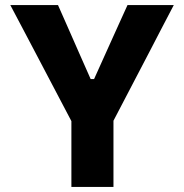

<svg xmlns="http://www.w3.org/2000/svg" viewBox="-20 -733 721 753"><path d="M260 0V-258L116.5 -531Q92.5 -576 70.8 -617.8Q49 -659.5 20.5 -713H207.5Q226 -671.5 239 -641.8Q252 -612 263.8 -585.5Q275.5 -559 289.5 -527L335.5 -423H349L394.5 -524Q409.5 -557.5 422 -585Q434.5 -612.5 448 -642.5Q461.5 -672.5 480 -713H661.5Q637.5 -667 613.5 -621.2Q589.5 -575.5 567 -531.5L425 -259.5V0Z"/></svg>

Font: Commissioner
Style: Bold
Weight: 700
Designer: Kostas Bartsokas
Foundry: Kostas Bartsokas
Version: Version 1.000; ttfautohint (v1.8.3)